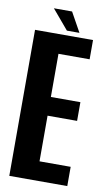

<svg xmlns="http://www.w3.org/2000/svg" viewBox="-89 -830 488 874"><g transform="rotate(10 155.0 -393.0)"><path d="M19.5 0V-675H287.5V-586H143.5V-386.5H280V-300H143.5V-89H287.5V0ZM163 -696.5 87 -786.5H171L221 -696.5Z"/></g></svg>

Font: Anybody Condensed SemiBold
Style: Regular
Weight: 600
Width: 3
Designer: Tyler Finck
Foundry: Etcetera Type Company
Version: Version 1.010; ttfautohint (v1.8.3) -l 8 -r 50 -G 200 -x 14 